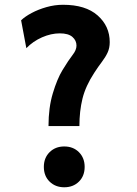

<svg xmlns="http://www.w3.org/2000/svg" viewBox="-20 -772 572 804"><path d="M312.5 -244.1H183.1Q183.1 -321.3 201.2 -381.3Q219.2 -441.4 241.7 -478.5Q267.6 -521 283.9 -541.7Q300.3 -562.5 300.3 -581.1Q300.3 -602.5 283.2 -617.4Q266.1 -632.3 230.5 -632.3Q193.8 -632.3 156 -615.7Q118.2 -599.1 90.3 -570.3L68.4 -687Q84.5 -702.6 112.3 -717.5Q140.1 -732.4 174.6 -742.2Q209 -752 244.1 -752Q338.4 -752 388.9 -707.3Q439.5 -662.6 439.5 -595.7Q439.5 -570.8 430.4 -551.5Q421.4 -532.2 406.5 -512.7Q391.6 -493.2 374.5 -466.8Q338.4 -411.6 325.4 -359.1Q312.5 -306.6 312.5 -244.1ZM163.6 -73.2Q163.6 -110.8 187.7 -134.8Q211.9 -158.7 249 -158.7Q286.6 -158.7 310.5 -134.8Q334.5 -110.8 334.5 -73.2Q334.5 -35.2 310.5 -11.5Q286.6 12.2 249 12.2Q211.9 12.2 187.7 -11.5Q163.6 -35.2 163.6 -73.2Z"/></svg>

Font: Andika
Style: Bold
Weight: 700
Designer: Victor Gaultney, Annie Olsen, Julie Remington, Don Collingsworth, Eric Hays, Becca Hirsbrunner
Foundry: SIL International
Version: Version 6.101